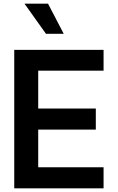

<svg xmlns="http://www.w3.org/2000/svg" viewBox="-20 -1020 637 1040"><path d="M229 -836.9 112.8 -1000H240.2L325.2 -836.9ZM187 -637.2V-432.1H499V-317.9H187V-113.8H541V0H57.1V-750H541V-637.2Z"/></svg>

Font: Oakes Grotesk
Style: SemiBold
Weight: 600
Designer: Samuel Oakes
Foundry: Samuel Oakes
Version: Version 1.0 | wf-rip DC20170320